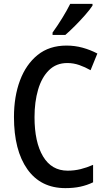

<svg xmlns="http://www.w3.org/2000/svg" viewBox="-20 -960 549 990"><path d="M327 -635Q270 -635 232.5 -598Q195 -561 176.5 -498Q158 -435 158 -356Q158 -227 202 -153.5Q246 -80 329 -80Q364 -80 396 -88Q428 -96 460 -110V-20Q429 -5 394.5 2.5Q360 10 317 10Q190 10 121 -87.5Q52 -185 52 -357Q52 -462 83 -545Q114 -628 174 -676.5Q234 -725 323 -725Q366 -725 406 -714Q446 -703 482 -684L447 -598Q419 -614 389 -624.5Q359 -635 327 -635ZM457 -931Q444 -911 419 -882.5Q394 -854 366.5 -826.5Q339 -799 317 -780H251V-792Q277 -828 301 -867Q325 -906 342 -940H457Z"/></svg>

Font: Noto Sans Malayalam Condensed Medium
Style: Regular
Weight: 500
Width: 3
Designer: Jelle Bosma - Monotype Design Team
Foundry: Monotype Imaging Inc.
Version: Version 2.104; ttfautohint (v1.8.4.7-5d5b)